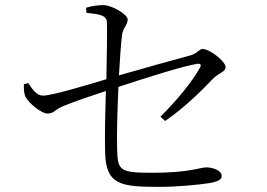

<svg xmlns="http://www.w3.org/2000/svg" viewBox="-20 -765 1040 749"><path d="M90 -441 73 -436C73 -418 73 -399 80 -387C92 -361 144 -322 164 -322C191 -322 190 -335 224 -350C269 -369 342 -393 393 -410C391 -344 388 -244 390 -171C393 -43 451 -36 603 -36C671 -36 755 -44 799 -51C826 -56 845 -63 845 -78C845 -101 809 -112 785 -112C760 -112 718 -91 576 -91C448 -91 439 -99 437 -181C435 -240 438 -336 442 -426C533 -456 692 -507 749 -516C763 -518 767 -511 759 -499C729 -446 671 -374 606 -310L624 -293C703 -347 774 -419 811 -458C835 -482 860 -484 860 -503C860 -526 798 -574 770 -574C757 -574 751 -557 723 -549C660 -532 530 -496 444 -471C448 -538 452 -597 456 -628C459 -656 478 -667 478 -689C478 -709 416 -745 384 -745C364 -745 339 -742 316 -735L317 -715C365 -710 395 -706 397 -680C399 -638 396 -539 395 -456C328 -436 184 -392 148 -392C125 -392 110 -411 90 -441Z"/></svg>

Font: Noto Serif CJK SC Light
Style: Regular
Weight: 300
Designer: Ryoko NISHIZUKA 西塚涼子 (kana & ideographs); Frank Grießhammer (Latin, Greek & Cyrillic); Wenlong ZHANG 张文龙 (bopomofo); San
Foundry: Adobe
Version: Version 2.001;hotconv 1.1.0;makeotfexe 2.6.0